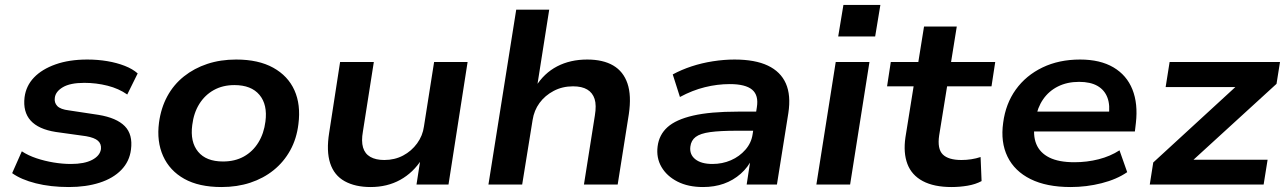

<svg xmlns="http://www.w3.org/2000/svg" viewBox="-20 -744 5189 774"><path d="M258 10Q184 10 124.5 -5Q65 -20 29 -46L68 -134Q94 -117 127 -106Q160 -95 196 -89Q232 -83 266 -83Q320 -83 351.5 -99.5Q383 -116 387 -143Q389 -164 375 -176.5Q361 -189 327 -195L205 -212Q135 -223 103.5 -258Q72 -293 79 -352Q85 -398 117 -431.5Q149 -465 204 -484.5Q259 -504 332 -504Q374 -504 412.5 -497.5Q451 -491 483 -478.5Q515 -466 535 -448L493 -363Q459 -387 413.5 -398.5Q368 -410 320 -410Q263 -410 233.5 -392.5Q204 -375 201 -350Q198 -330 211 -316.5Q224 -303 258 -299L377 -281Q450 -269 483 -235.5Q516 -202 508 -141Q502 -93 469 -59Q436 -25 381.5 -7.5Q327 10 258 10Z M873 10Q782 10 723 -23Q664 -56 637.5 -115Q611 -174 621 -250Q629 -309 654.5 -356Q680 -403 721.5 -436Q763 -469 816 -486.5Q869 -504 932 -504Q1022 -504 1081.5 -471Q1141 -438 1167 -380Q1193 -322 1183 -244Q1176 -185 1150 -138Q1124 -91 1083 -58Q1042 -25 989 -7.5Q936 10 873 10ZM879 -93Q927 -93 963 -113Q999 -133 1021.5 -169.5Q1044 -206 1050 -254Q1059 -322 1026 -361.5Q993 -401 925 -401Q878 -401 842 -381Q806 -361 783.5 -325Q761 -289 755 -240Q746 -172 778.5 -132.5Q811 -93 879 -93Z M1474 10Q1412 10 1369.5 -13.5Q1327 -37 1311 -86Q1295 -135 1307 -209L1351 -494H1487L1443 -214Q1436 -175 1443.5 -149.5Q1451 -124 1473 -111.5Q1495 -99 1529 -99Q1571 -99 1605 -117Q1639 -135 1661.5 -166Q1684 -197 1689 -234L1730 -494H1865L1788 0H1659L1675 -103H1681Q1646 -48 1593.5 -19Q1541 10 1474 10Z M1949 0 2061 -705H2194L2145 -394H2139Q2173 -449 2226 -476.5Q2279 -504 2347 -504Q2411 -504 2452 -480Q2493 -456 2509.5 -407.5Q2526 -359 2515 -284L2470 0H2334L2378 -278Q2385 -320 2377 -345Q2369 -370 2347.5 -383Q2326 -396 2290 -396Q2247 -396 2212 -377.5Q2177 -359 2155 -329Q2133 -299 2127 -260L2085 0Z M2814 10Q2754 10 2711 -12Q2668 -34 2646.5 -71Q2625 -108 2631 -154Q2637 -201 2671 -231.5Q2705 -262 2774 -278Q2843 -294 2955 -294H3045L3034 -217H2951Q2883 -217 2843 -211.5Q2803 -206 2784.5 -192Q2766 -178 2763 -153Q2759 -121 2783 -102Q2807 -83 2852 -83Q2892 -83 2926.5 -98Q2961 -113 2985 -140.5Q3009 -168 3014 -203L3031 -311Q3039 -360 3012 -382.5Q2985 -405 2922 -405Q2872 -405 2821.5 -392.5Q2771 -380 2721 -353L2692 -444Q2727 -463 2768 -476.5Q2809 -490 2854 -497Q2899 -504 2941 -504Q3024 -504 3075.5 -479.5Q3127 -455 3148 -407.5Q3169 -360 3158 -288L3112 0H2990L3006 -105L3013 -106Q2996 -70 2966 -43.5Q2936 -17 2898 -3.5Q2860 10 2814 10Z M3359 -597 3380 -724H3529L3508 -597ZM3271 0 3349 -494H3485L3407 0Z M3816 10Q3745 10 3700 -14Q3655 -38 3638 -83Q3621 -128 3630 -190L3663 -396H3556L3571 -494H3682L3705 -637H3837L3814 -494H3992L3977 -396H3798L3766 -198Q3758 -144 3780.5 -121.5Q3803 -99 3856 -99Q3876 -99 3895.5 -102Q3915 -105 3933 -111L3937 -14Q3913 -1 3881 4.5Q3849 10 3816 10Z M4296 10Q4199 10 4134.5 -22Q4070 -54 4041.5 -112.5Q4013 -171 4024 -249Q4034 -326 4075 -383Q4116 -440 4182.5 -472Q4249 -504 4334 -504Q4415 -504 4468.5 -472.5Q4522 -441 4545 -383.5Q4568 -326 4559 -248L4555 -214H4126L4137 -294H4470L4449 -275Q4456 -319 4444.5 -350Q4433 -381 4404.5 -397.5Q4376 -414 4330 -414Q4282 -414 4245 -395.5Q4208 -377 4185 -343.5Q4162 -310 4155 -266L4152 -250Q4143 -199 4157.5 -163.5Q4172 -128 4210 -109Q4248 -90 4311 -90Q4362 -90 4409 -102Q4456 -114 4493 -138L4524 -50Q4482 -21 4421 -5.5Q4360 10 4296 10Z M4615 0 4629 -89 4997 -427 4992 -393H4679L4695 -494H5140L5126 -406L4754 -66L4758 -100H5090L5074 0Z"/></svg>

Font: Nunito Sans 10pt SemiExpanded
Style: Bold Italic
Weight: 700
Width: 6
Italic angle: -9°
Designer: Vernon Adams
Foundry: Vernon Adams
Version: Version 3.101;gftools[0.9.27]